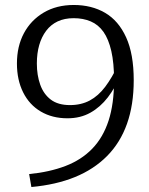

<svg xmlns="http://www.w3.org/2000/svg" viewBox="-20 -671 600 771"><path d="M97 28 106 80Q205 71 281 40Q357 9 410 -44.5Q463 -98 490 -174Q517 -250 517 -349Q517 -454 486.5 -521Q456 -588 402 -619.5Q348 -651 276 -651Q207 -651 155.5 -620.5Q104 -590 76 -537.5Q48 -485 48 -416Q48 -350 73 -300Q98 -250 144 -223Q190 -196 251 -196Q303 -196 343 -218.5Q383 -241 413 -280Q443 -319 463 -369L455 -412Q430 -359 402.5 -322.5Q375 -286 340.5 -267.5Q306 -249 261 -249Q213 -249 184 -271Q155 -293 141.5 -331Q128 -369 128 -416Q128 -457 137.5 -490Q147 -523 165.5 -547.5Q184 -572 211.5 -585Q239 -598 276 -598Q314 -598 344.5 -585Q375 -572 395.5 -543Q416 -514 427 -466Q438 -418 438 -349Q438 -254 416 -186.5Q394 -119 350.5 -74Q307 -29 243 -4.5Q179 20 97 28Z"/></svg>

Font: Roboto Serif 20pt Light
Style: Regular
Weight: 300
Version: Version 1.008